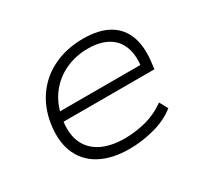

<svg xmlns="http://www.w3.org/2000/svg" viewBox="-111 -657 874 821"><g transform="rotate(-30 326.5 -246.0)"><path d="M316 8Q228 8 169 -25Q110 -58 86.5 -120.5Q63 -183 80 -271Q95 -342 136 -393.5Q177 -445 239 -472.5Q301 -500 378 -500Q456 -500 505 -471Q554 -442 572.5 -387Q591 -332 579 -253L577 -234H108L116 -280H561L531 -257Q542 -322 526 -365.5Q510 -409 471 -431Q432 -453 373 -453Q314 -453 263 -429.5Q212 -406 177.5 -361.5Q143 -317 132 -256L130 -245Q119 -179 139 -133.5Q159 -88 205.5 -64.5Q252 -41 320 -41Q369 -41 421 -53.5Q473 -66 523 -101L545 -60Q501 -25 439 -8.5Q377 8 316 8Z"/></g></svg>

Font: Nunito Sans 7pt SemiExpanded ExtraLight
Style: Italic
Weight: 250
Width: 6
Italic angle: -9°
Designer: Vernon Adams
Foundry: Vernon Adams
Version: Version 3.101;gftools[0.9.27]